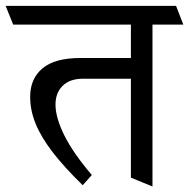

<svg xmlns="http://www.w3.org/2000/svg" viewBox="-45 -600 659 669"><path d="M593.8 -514.2H486.3V49.8L411.1 19V-325.7H244.1Q198.2 -325.7 173.3 -301Q148.4 -276.4 148.4 -235.8Q148.4 -189.9 179.2 -128.2Q210 -66.4 274.9 9.8L243.2 45.4Q178.2 -18.1 138.4 -69.8Q98.6 -121.6 79.3 -168.5Q60.1 -215.3 60.1 -262.7Q60.1 -325.7 103 -361.8Q146 -397.9 234.9 -397.9H411.1V-514.2H1L-25.4 -579.6H568.4Z"/></svg>

Font: Vesper Libre
Style: Regular
Weight: 400
Designer: Robert Keller & Kimya Gandhi
Foundry: Mota Italic
Version: Version 1.058